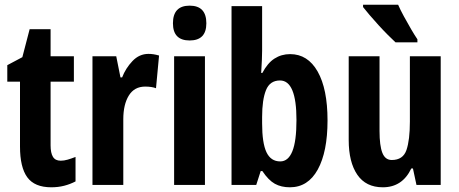

<svg xmlns="http://www.w3.org/2000/svg" viewBox="-20 -786 1949 816"><path d="M238 -103Q252 -103 267.5 -107.5Q283 -112 301 -119V-15Q278 -3 252.5 3.5Q227 10 198 10Q127 10 96 -32.5Q65 -75 65 -163V-439H11V-509L75 -543L106 -662H195V-547H294V-439H195V-168Q195 -136 205 -119.5Q215 -103 238 -103Z M611 -557Q621 -557 631.5 -555.5Q642 -554 656 -550L643 -411Q625 -418 597 -418Q551 -418 527.5 -380Q504 -342 504 -279V0H373V-547H474L492 -457H499Q514 -496 543 -526.5Q572 -557 611 -557Z M786 -762Q857 -762 857 -687Q857 -614 786 -614Q715 -614 715 -687Q715 -762 786 -762ZM851 -547V0H720V-547Z M1094 -570Q1094 -555 1093 -531Q1092 -507 1090 -476H1095Q1117 -518 1146.5 -537Q1176 -556 1213 -556Q1288 -556 1330 -482Q1372 -408 1372 -274Q1372 -141 1330.5 -65.5Q1289 10 1212 10Q1175 10 1148 -5Q1121 -20 1095 -59H1088L1069 0H964V-760H1094ZM1170 -444Q1127 -444 1110.5 -403Q1094 -362 1094 -289V-262Q1094 -178 1112.5 -139Q1131 -100 1171 -100Q1205 -100 1222.5 -143Q1240 -186 1240 -276Q1240 -444 1170 -444Z M1853 -547V0H1750L1735 -70H1728Q1690 10 1607 10Q1535 10 1498.5 -43.5Q1462 -97 1462 -191V-547H1593V-229Q1593 -167 1605 -136.5Q1617 -106 1645 -106Q1693 -106 1707.5 -148.5Q1722 -191 1722 -269V-547ZM1672 -766Q1681 -745 1696.5 -716.5Q1712 -688 1727.5 -661.5Q1743 -635 1754 -619V-606H1661Q1648 -618 1628.5 -637.5Q1609 -657 1588.5 -679.5Q1568 -702 1550.5 -722.5Q1533 -743 1523 -756V-766Z"/></svg>

Font: Noto Sans Lao UI ExtCond
Style: Bold
Weight: 700
Width: 2
Designer: Monotype Design Team
Foundry: Monotype Imaging Inc.
Version: Version 2.000; ttfautohint (v1.8.4.7-5d5b)